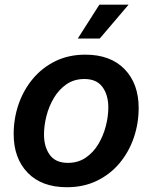

<svg xmlns="http://www.w3.org/2000/svg" viewBox="-20 -785 648 816"><path d="M264.2 10.7Q157.2 10.7 97.7 -50.8Q38.1 -112.3 38.1 -215.3Q38.1 -281.2 58.8 -341.6Q79.6 -401.9 119.1 -449.5Q158.7 -497.1 215.1 -524.9Q271.5 -552.7 342.8 -552.7Q449.7 -552.7 509.5 -491Q569.3 -429.2 569.3 -326.2Q569.3 -260.3 548.6 -199.7Q527.8 -139.2 488.3 -91.8Q448.7 -44.4 392.1 -16.8Q335.4 10.7 264.2 10.7ZM268.6 -92.8Q312 -92.8 344.5 -115Q377 -137.2 398.2 -172.9Q419.4 -208.5 429.9 -249.8Q440.4 -291 440.4 -328.1Q440.4 -381.3 415.5 -415.3Q390.6 -449.2 338.9 -449.2Q294.9 -449.2 262.7 -427Q230.5 -404.8 209.2 -369.1Q188 -333.5 177.5 -292.5Q167 -251.5 167 -213.4Q167 -160.6 191.7 -126.7Q216.3 -92.8 268.6 -92.8ZM310.5 -621.1 402.3 -765.1H526.4L403.8 -621.1Z"/></svg>

Font: Inter Semi Bold
Style: Italic
Weight: 600
Italic angle: -9.39999°
Designer: Rasmus Andersson
Foundry: rsms
Version: Version 4.000;git-3c8e0fc